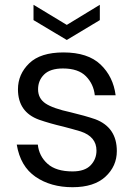

<svg xmlns="http://www.w3.org/2000/svg" viewBox="-20 -775 557 802"><path d="M50 0ZM50 0ZM283 7Q192 7 128.5 -36.5Q65 -80 50 -171H138Q143 -123 178.5 -91Q214 -59 283 -59Q334 -59 358.5 -84.5Q383 -110 383 -146Q383 -204 317 -226Q287 -235 245 -246Q189 -259 143 -275Q55 -307 55 -402Q55 -465 102 -510.5Q149 -556 245 -556Q347 -556 400 -505.5Q453 -455 463 -377H376Q371 -424 339 -456.5Q307 -489 243 -489Q190 -489 164.5 -464Q139 -439 139 -402Q139 -364 170 -343Q201 -322 275 -306Q334 -292 378 -277Q468 -243 468 -144Q468 -81 420.5 -37Q373 7 283 7ZM259 -608 120 -691V-755L259 -671L397 -755V-691Z"/></svg>

Font: Ulagadi Sans
Style: Regular
Weight: 400
Designer: Ninad Kale (Devanagari), Jonny Pinhorn (Latin)
Foundry: Indian Type Foundry
Version: Version 3.01;March 29, 2020;FontCreator 12.0.0.2522 64-bit; 